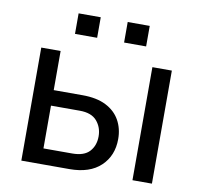

<svg xmlns="http://www.w3.org/2000/svg" viewBox="-79 -799 935 884"><g transform="rotate(10 388.0 -357.0)"><path d="M322 -617.5H218.5V-713.5H322ZM551 -617.5H448V-713.5H551ZM301.5 0H76.5V-528.5H167V-345.5H301.5Q368 -345.5 411.5 -323.5Q455 -301.5 476.8 -262.8Q498.5 -224 498.5 -175Q498.5 -97 447.2 -48.5Q396 0 301.5 0ZM687 0H596V-528.5H687ZM301.5 -73Q357 -73 382.2 -100.8Q407.5 -128.5 407.5 -171.5Q407.5 -213.5 382 -243.2Q356.5 -273 301.5 -273H167V-73Z"/></g></svg>

Font: Roberto Sans
Style: Regular
Weight: 400
Designer: Google (font) & Cristiano Sobral (main changes)
Version: Version 1.500; ttfautohint (v1.8.4.7-5d5b-dirty)